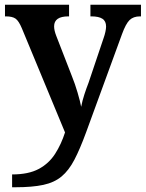

<svg xmlns="http://www.w3.org/2000/svg" viewBox="-20 -556 614 809"><path d="M31 179Q100 179 143 156Q186 133 212 92.5Q238 52 254 2L72 -437Q59 -468 45.5 -477.5Q32 -487 5 -487H1V-536H271V-487H268Q208 -487 208 -445Q208 -428 217 -405L283 -235Q296 -203 307 -165.5Q318 -128 322 -106Q327 -132 335.5 -158Q344 -184 353 -207L417 -397Q421 -408 424 -421.5Q427 -435 427 -444Q427 -467 411.5 -477Q396 -487 365 -487H361V-536H574V-487H570Q542 -487 526 -471.5Q510 -456 494 -412L343 1Q317 72 293.5 117Q270 162 239.5 187.5Q209 213 162.5 223Q116 233 45 233H31Z"/></svg>

Font: Noto Serif Telugu SemiBold
Style: Regular
Weight: 600
Designer: Jelle Bosma - Monotype Design Team
Foundry: Monotype Imaging Inc.
Version: Version 2.005; ttfautohint (v1.8.4.7-5d5b)